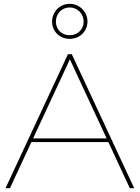

<svg xmlns="http://www.w3.org/2000/svg" viewBox="-20 -983 730 1003"><path d="M9 0H32L144 -241H546L658 0H681L355 -700H335ZM344 -780C398 -780 437 -821 437 -870C437 -920 397 -963 344 -963C291 -963 252 -920 252 -870C252 -821 290 -780 344 -780ZM344 -799C301 -799 272 -830 272 -870C272 -911 302 -944 344 -944C386 -944 417 -910 417 -870C417 -831 387 -799 344 -799ZM153 -260 345 -673 537 -260Z"/></svg>

Font: Chess Sans Thin
Style: Regular
Weight: 100
Designer: Wolf Bōese
Foundry: Wolf Bōese
Version: Version 7.223;Glyphs 3.3 (3306)